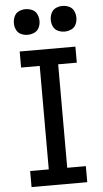

<svg xmlns="http://www.w3.org/2000/svg" viewBox="-63 -999 557 1037"><g transform="rotate(-5 216.0 -480.0)"><path d="M65 0H367V-87H266V-648H367V-735H65V-648H166V-87H65ZM316 -821Q335 -821 352.5 -829Q370 -837 378 -854Q386 -871 386 -890Q386 -909 378 -926.5Q370 -944 352.5 -952Q335 -960 316 -960Q297 -960 280 -952Q263 -944 255 -926.5Q247 -909 247 -890Q247 -871 255 -854Q263 -837 280 -829Q297 -821 316 -821ZM116 -821Q135 -821 152.5 -829Q170 -837 178 -854Q186 -871 186 -890Q186 -909 178 -926.5Q170 -944 152.5 -952Q135 -960 116 -960Q97 -960 80 -952Q63 -944 55 -926.5Q47 -909 47 -890Q47 -871 55 -854Q63 -837 80 -829Q97 -821 116 -821Z"/></g></svg>

Font: Iosevka Sparkle Medium
Style: Regular
Weight: 500
Designer: Belleve Invis
Foundry: Belleve Invis
Version: Version 4.5.0; ttfautohint (v1.8.3)